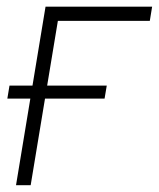

<svg xmlns="http://www.w3.org/2000/svg" viewBox="-20 -542 465 562"><path d="M425.3 -522.5 418.5 -481H149.4L69.8 0H26.9L113.3 -522.5ZM1.5 -253.4 7.8 -291.5H292.5L286.1 -253.4Z"/></svg>

Font: Inter 28pt ExtraLight
Style: Italic
Weight: 250
Italic angle: -9.3988°
Designer: Rasmus Andersson
Foundry: rsms
Version: Version 4.001;git-66647c0bb